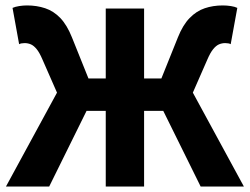

<svg xmlns="http://www.w3.org/2000/svg" viewBox="-20 -683 915 703"><path d="M1.8 0 188.7 -343.8 134.7 -466.8Q124.6 -490.4 114.3 -503Q104 -515.7 93.2 -520.5Q82.4 -525.2 70 -525.2Q64.4 -525.2 58.9 -524.2Q53.4 -523.2 50 -521.2L25.9 -654.1Q35.8 -658.6 50.4 -660.8Q65 -663.1 79.2 -663.1Q114.7 -663.1 145.5 -652.8Q176.3 -642.6 200.9 -617Q225.4 -591.4 243.5 -546L303.9 -395.7H367.2V-651.8H507.6V-395.7H570.9L631.3 -546Q649.4 -591.4 674.3 -617Q699.2 -642.6 729.6 -652.8Q760 -663.1 795.6 -663.1Q810.6 -663.1 825.3 -660.8Q839.9 -658.6 848.9 -654.1L824.7 -521.2Q821.6 -523.2 816.1 -524.2Q810.6 -525.2 804.7 -525.2Q792.4 -525.2 781.6 -520.5Q770.8 -515.7 760.5 -503Q750.2 -490.4 740 -466.8L686.1 -343.8L873 0H714.7L577.8 -277H507.6V0H367.2V-277H296.9L160.1 0Z"/></svg>

Font: Source Sans 3
Style: Regular
Weight: 200
Designer: Paul D. Hunt
Foundry: Adobe
Version: Version 3.046;hotconv 1.0.118;makeotfexe 2.5.65603